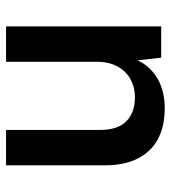

<svg xmlns="http://www.w3.org/2000/svg" viewBox="16 -582 578 651"><g transform="rotate(-90 305.5 -257.0)"><path d="M263 12Q203 12 160 -10.5Q117 -33 93.5 -78.5Q70 -124 70 -191V-526H190V-207Q190 -147 219.5 -118Q249 -89 301 -89Q334 -89 361 -103.5Q388 -118 404.5 -147Q421 -176 421 -219V-526H541V0H435L426 -80Q406 -37 364 -12.5Q322 12 263 12Z"/></g></svg>

Font: DM Sans 9pt
Style: Semibold
Weight: 600
Designer: Colophon Foundry, Jonny Pinhorn
Foundry: Colophon Foundry
Version: Version 4.004;gftools[0.9.30]